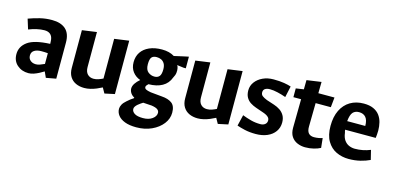

<svg xmlns="http://www.w3.org/2000/svg" viewBox="-70 -967 3290 1606"><g transform="rotate(15 1575.0 -164.0)"><path d="M165.1 15.8Q106.7 15.8 67.3 -19Q27.8 -53.7 27.8 -112.8Q27.8 -178.7 85.1 -220.5Q142.4 -262.4 278.9 -268.2Q278.4 -277.3 278.1 -286.1Q277.8 -294.9 276.8 -303.4Q273 -334.5 254.2 -350.2Q235.4 -365.8 204.9 -365.8Q172.6 -365.8 137.4 -357.8Q102.2 -349.8 68.8 -336.4L41.8 -423.1Q91.1 -441.1 140 -453Q188.9 -464.9 243.2 -464.9Q320 -464.9 361.6 -427.7Q403.2 -390.5 403.2 -313V0L317 15.8L294.4 -33.8Q276.9 -22.7 254.7 -11.1Q232.6 0.5 209.7 8.2Q186.7 15.8 165.1 15.8ZM205.2 -72Q222 -72 240.5 -78.4Q258.9 -84.8 279.9 -94.7V-187.5Q266.9 -188.9 252.8 -189.4Q238.7 -189.9 223.7 -189.9Q185.6 -189.9 162.7 -175.1Q139.9 -160.3 139.9 -132.1Q139.9 -111.6 149.4 -98.2Q158.8 -84.8 173.8 -78.4Q188.7 -72 205.2 -72Z M824.1 15.8 798.3 -30.2Q777.7 -19.2 752.3 -8.6Q726.9 2 700.2 8.4Q673.5 14.7 648.1 14.7Q607.2 14.7 574.8 -0.1Q542.4 -15 523.7 -45.3Q505.1 -75.6 505.1 -121.1V-447.3L630.9 -464.9V-162.2Q630.9 -121.6 650.9 -100.8Q671 -79.9 703.6 -79.9Q725 -79.9 746.2 -87.3Q767.5 -94.8 784.5 -103.4V-447.3L910.4 -464.9V-2.7Z M1153.3 219.9Q1093.5 219.9 1054 204.6Q1014.4 189.3 994.8 163.6Q975.1 137.9 975.1 107.1Q975.1 89.9 985.2 70.6Q995.3 51.3 1018.2 31.8Q1033.2 18.4 1046.1 8.2Q1059 -1.9 1072.5 -10L1074.7 -15.8Q1053.7 -26.6 1041.7 -45Q1029.8 -63.5 1029.8 -84Q1029.8 -104.9 1044.5 -127.4Q1059.2 -149.9 1084.4 -170.8Q1043.3 -185.2 1017.7 -218.6Q992.1 -252.1 992.1 -301.3Q992.1 -351.3 1016.4 -387.7Q1040.8 -424.1 1086.7 -444.5Q1132.6 -464.9 1196.1 -464.9Q1259.9 -464.9 1303.4 -437.6Q1315.1 -440.2 1335.5 -445Q1356 -449.8 1376.8 -454.3Q1397.6 -458.9 1412.2 -461.9Q1426.8 -464.9 1427.3 -464.9V-364.2H1408.3L1350.4 -371.7Q1356.5 -365 1360.2 -347.9Q1364 -330.7 1361.5 -308.4Q1359.1 -286 1345.8 -263.3Q1326.1 -209 1278.3 -182.3Q1230.5 -155.5 1159.9 -155Q1153.3 -148.9 1147 -141.3Q1140.7 -133.7 1140.7 -126.1Q1140.7 -113.4 1153.6 -106.5Q1166.5 -99.6 1196.1 -94.5L1294.1 -85.1Q1349.9 -81.4 1381.8 -57.8Q1413.8 -34.2 1413.8 24.1Q1413.8 76.7 1379.4 121.2Q1345 165.7 1286.2 192.8Q1227.4 219.9 1153.3 219.9ZM1187.7 130.9Q1237.8 130.9 1268.4 108.5Q1299.1 86 1299.1 56.7Q1299.1 39 1284 27.6Q1268.9 16.2 1232 10.6L1157.8 5.9Q1149.1 11.3 1138.1 18.7Q1127 26.2 1115.9 35.7Q1104.9 45.3 1097.8 55.7Q1090.8 66.2 1090.8 77.1Q1090.8 99.6 1114.4 115.3Q1138.1 130.9 1187.7 130.9ZM1190.7 -229.2Q1218.3 -229.2 1233.2 -246.2Q1248.1 -263.2 1248.1 -306.3Q1248.1 -338.2 1237 -356.6Q1225.9 -375.1 1208.2 -383.4Q1190.5 -391.8 1169.1 -391.8Q1139.2 -391.8 1125.4 -375.8Q1111.6 -359.9 1111.6 -315.3Q1111.6 -267.7 1136.2 -248.5Q1160.7 -229.2 1190.7 -229.2Z M1806.1 15.8 1780.3 -30.2Q1759.7 -19.2 1734.3 -8.6Q1708.9 2 1682.2 8.4Q1655.5 14.7 1630.1 14.7Q1589.2 14.7 1556.8 -0.1Q1524.4 -15 1505.7 -45.3Q1487.1 -75.6 1487.1 -121.1V-447.3L1612.9 -464.9V-162.2Q1612.9 -121.6 1632.9 -100.8Q1653 -79.9 1685.6 -79.9Q1707 -79.9 1728.2 -87.3Q1749.5 -94.8 1766.5 -103.4V-447.3L1892.4 -464.9V-2.7Z M2133.2 15.3Q2079.8 15.3 2037.9 5.7Q1996 -4 1969.3 -13.6L1992.3 -109.4Q2029.6 -94.8 2068.2 -84.6Q2106.7 -74.4 2149.7 -74.4Q2174.1 -74.4 2189.9 -86.8Q2205.7 -99.2 2205.7 -121.1Q2205.7 -135.1 2198.2 -144.4Q2190.8 -153.8 2178.4 -161.1Q2166.1 -168.3 2150.3 -173.7L2080.3 -197.9Q2052.7 -207.5 2029.9 -222.3Q2007.1 -237.2 1993.4 -261.6Q1979.8 -285.9 1979.8 -321.5Q1979.8 -361.9 2003.7 -394.2Q2027.6 -426.5 2068.6 -445.7Q2109.6 -464.9 2161.2 -464.9Q2214.8 -464.9 2253.3 -458.4Q2291.8 -451.9 2313.9 -443.9L2292.9 -347.4Q2258 -360.1 2220.9 -368.7Q2183.7 -377.4 2153.2 -377.4Q2126.4 -377.4 2111.3 -367Q2096.2 -356.7 2096.2 -336.5Q2096.2 -316.4 2109.8 -305.6Q2123.4 -294.7 2151.7 -283.2L2218.9 -261.2Q2247.7 -251.8 2271.4 -235.9Q2295 -219.9 2309.3 -195Q2323.6 -170.1 2323.6 -134.1Q2323.6 -89.8 2299.5 -55.8Q2275.4 -21.9 2232.5 -3.3Q2189.7 15.3 2133.2 15.3Z M2561.1 15.8Q2525.7 15.8 2493.6 2.2Q2461.4 -11.3 2442.1 -40.2Q2422.8 -69.1 2422.8 -115.4L2425.8 -364H2359.1V-440L2426.8 -450L2427.8 -530L2553.6 -548L2552.1 -450H2691.9L2683.2 -364H2551.6L2548.6 -162.2Q2547.6 -122 2564 -103.6Q2580.4 -85.2 2611.6 -85.2Q2631.5 -85.2 2650.8 -88.7Q2670.1 -92.2 2684.3 -97.1L2692.9 -14.1Q2669.5 -1.5 2635.3 7.1Q2601.1 15.8 2561.1 15.8Z M2937.9 15.8Q2879.9 15.8 2830.7 -7.3Q2781.5 -30.5 2751.3 -81.2Q2721.1 -132 2721.1 -212.9Q2721.1 -292.3 2748.7 -348.7Q2776.3 -405.1 2826.1 -435Q2876 -464.9 2942.9 -464.9Q2993 -464.9 3026.6 -449.6Q3060.2 -434.3 3080.1 -408.1Q3100 -381.9 3108.5 -347.9Q3117.1 -313.8 3117.1 -276.8Q3117.1 -261.8 3115.5 -243.1Q3113.9 -224.3 3112.4 -213.1H2847.4Q2848 -206.1 2849.4 -199.9Q2850.7 -193.7 2852.8 -187.3Q2857.6 -147.7 2874.7 -124.1Q2891.8 -100.5 2916.1 -90.3Q2940.5 -80.1 2966 -80.1Q3002.3 -80.1 3035.2 -86.7Q3068.1 -93.2 3100.1 -106.2L3120.2 -24.2Q3084.2 -7 3038.2 4.4Q2992.1 15.8 2937.9 15.8ZM2845.6 -286.9H3002.1Q3002.1 -336.8 2981.6 -361Q2961.1 -385.2 2922.9 -385.2Q2889.2 -385.2 2870 -364Q2850.9 -342.7 2845.6 -286.9Z"/></g></svg>

Font: Ancizar Sans Thin
Style: Regular
Weight: 100
Designer: Cesar Puertas, Viviana Monsalve, Julian Moncada, Julian Prieto, Jose Castro, Mariel Hernandez, Felipe Aragon, Sara Alarc
Version: Version 8.100